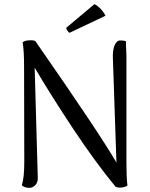

<svg xmlns="http://www.w3.org/2000/svg" viewBox="-20 -894 724 925"><path d="M85 -1Q97 -37 97 -114L96 -572Q96 -652 89 -690Q100 -700 127 -700Q147 -700 151 -695Q459 -252 541 -111L524 -609Q522 -643 529 -667Q536 -691 551 -698Q555 -699 565 -699Q578 -699 587 -695Q586 -684 588 -655L589 -623V-113Q589 -36 594 -1Q590 4 579 7Q568 10 557 10Q547 10 537 6Q439 -113 332.5 -273.5Q226 -434 147 -568L162 -38Q163 -16 150.5 -2.5Q138 11 121 11Q100 11 85 -1ZM315 -736Q310 -738 304.5 -746.5Q299 -755 299 -760L435 -874Q450 -867 465.5 -850.5Q481 -834 488 -818Z"/></svg>

Font: Arima Madurai
Style: Regular
Weight: 400
Designer: Joana Correia and Natanael Gama
Foundry: NDISCOVER
Version: Version 1.020